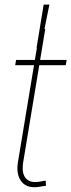

<svg xmlns="http://www.w3.org/2000/svg" viewBox="-20 -795 305 820"><path d="M264.6 -539.1 260.7 -516.6H44.9L48.8 -539.1ZM150.9 -671.4H173.3L79.1 -102.5Q71.3 -54.7 90.8 -33Q110.4 -11.2 153.8 -20Q158.7 -21 164.6 -22Q170.4 -22.9 175.3 -23.4L176.3 -1.5Q170.4 -1 164.6 0Q158.7 1 152.8 2Q98.1 12.2 73 -17.8Q47.9 -47.9 56.6 -102.5ZM136.2 -590.8 166.5 -775.4H190.9L153.8 -590.8Z"/></svg>

Font: Inter 18pt Thin
Style: Italic
Weight: 250
Italic angle: -9.3988°
Version: Version 4.001;git-66647c0bb